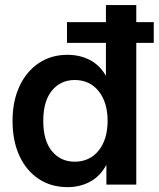

<svg xmlns="http://www.w3.org/2000/svg" viewBox="-20 -748 643 778"><path d="M253.9 10.3Q186.5 10.3 136.2 -23.4Q85.9 -57.1 58.3 -117.4Q30.8 -177.7 30.8 -258.3Q30.8 -337.4 58.6 -397.7Q86.4 -458 136.7 -491.9Q187 -525.9 252.9 -525.9Q303.2 -525.9 343.3 -505.4Q383.3 -484.9 408.2 -442.4H409.2V-727.5H532.2V0H411.1V-78.6H410.2Q385.7 -33.7 345 -11.7Q304.2 10.3 253.9 10.3ZM282.7 -92.8Q343.3 -92.8 379.6 -137.9Q416 -183.1 416 -258.3Q416 -333.5 379.6 -378.7Q343.3 -423.8 282.7 -423.8Q225.6 -423.8 190.4 -380.9Q155.3 -337.9 155.3 -258.3Q155.3 -178.2 190.4 -135.5Q225.6 -92.8 282.7 -92.8ZM251.5 -574.2V-658.2H603V-574.2Z"/></svg>

Font: Inter Display SemiBold
Style: Regular
Weight: 600
Designer: Rasmus Andersson
Foundry: rsms
Version: Version 4.001;git-9221beed3